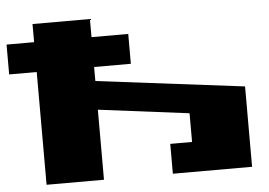

<svg xmlns="http://www.w3.org/2000/svg" viewBox="-50 -767 1165 833"><g transform="rotate(-5 532.5 -350.0)"><path d="M0 -491V-621H120V-700H370V-621H530V-491H370V-430L1015 -350V0H670V-130H765V-255L370 -305V0H120V-491Z"/></g></svg>

Font: Stalinist One
Style: Regular
Weight: 400
Designer: Jovanny Lemonad
Foundry: Alexey Maslov, Jovanny Lemonad
Version: Version 3.004